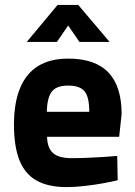

<svg xmlns="http://www.w3.org/2000/svg" viewBox="-20 -751 550 783"><path d="M252 12Q177 12 129.5 -14.5Q82 -41 59.5 -97Q37 -153 37 -243Q37 -332 62 -392Q87 -452 136 -482Q185 -512 258 -512Q368 -512 422 -455.5Q476 -399 476 -286L466 -193H172Q173 -148 196 -127Q219 -106 273 -106Q303 -106 337.5 -107.5Q372 -109 404 -111Q436 -113 458 -115L460 -16Q436 -10 400 -3.5Q364 3 325 7.5Q286 12 252 12ZM171 -295H344Q344 -356 324.5 -379Q305 -402 258 -402Q210 -402 191 -377Q172 -352 171 -295ZM89 -580 215 -731H299L427 -580H304L258 -647L212 -580Z"/></svg>

Font: Titillium Web SemiBold
Style: Regular
Weight: 600
Designer: Mohamed Gaber, Accademia di Belle Arti di Urbino
Foundry: Kief Type Foundry, Accademia di Belle Arti di Urbino
Version: Version 3.000; ttfautohint (v1.8.4)